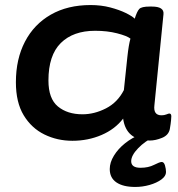

<svg xmlns="http://www.w3.org/2000/svg" viewBox="-20 -550 705 761"><path d="M267 8Q207 8 156 -17Q105 -42 74 -93Q43 -144 43 -224Q43 -316 79 -385Q115 -454 181.5 -492Q248 -530 339 -530Q381 -530 417 -520.5Q453 -511 478.5 -498.5Q504 -486 514 -476Q523 -505 532 -514.5Q541 -524 573 -524H582Q631 -524 628 -494L592 -133Q587 -93 620 -93Q631 -93 639.5 -96.5Q648 -100 651 -100Q659 -100 659 -89Q659 -86 658 -73.5Q657 -61 653 -38Q648 -14 622 -3.5Q596 7 574 7Q480 7 468 -80Q436 -38 382.5 -15Q329 8 267 8ZM307 -97Q354 -97 400 -120.5Q446 -144 471 -193L485 -326Q490 -372 497 -397Q483 -408 444 -418Q405 -428 357 -428Q270 -428 221 -379.5Q172 -331 172 -231Q172 -159 209.5 -128Q247 -97 307 -97ZM516 191Q468 191 441.5 173Q415 155 415 120Q415 94 431.5 67Q448 40 475.5 18Q503 -4 536 -17L595 -10Q555 9 527.5 37.5Q500 66 500 89Q500 115 537 115Q568 115 590.5 103.5Q613 92 621 92Q630 92 634 106Q638 120 638 132Q638 148 619.5 161.5Q601 175 573 183Q545 191 516 191Z"/></svg>

Font: Asap Expanded Expanded SemiBold
Style: Italic
Weight: 600
Width: 7
Italic angle: -6°
Designer: Pablo Cosgaya
Foundry: Omnibus-Type
Version: Version 3.001; ttfautohint (v1.8.4.7-5d5b)